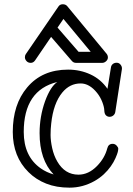

<svg xmlns="http://www.w3.org/2000/svg" viewBox="-20 -842 614 888"><path d="M228 -35.2Q163.1 -103 163.1 -226.1Q163.1 -303.2 188.5 -374Q213.4 -441.9 245.1 -462.9Q89.8 -424.8 89.8 -231.9Q89.8 -118.2 168.9 -63Q194.8 -44.9 228 -35.2ZM513.2 -324.2Q511.7 -314.5 504.2 -308.1Q496.6 -301.8 486.8 -301.8Q477.1 -301.8 470 -308.6Q462.9 -315.4 462.4 -331.3Q461.9 -347.2 453.1 -370.1Q444.3 -393.1 429.2 -412.1Q394 -456.1 353 -456.1Q302.7 -456.1 268.1 -414.1Q226.6 -363.8 216.8 -270Q213.9 -245.1 213.9 -218Q213.9 -190.9 221.4 -156.7Q229 -122.6 244.6 -95.7Q279.8 -34.2 342.8 -34.2Q389.6 -34.2 428.7 -74.2Q464.4 -110.8 476.1 -155.8Q481.4 -176.8 501 -176.8Q511.7 -176.8 519.3 -168.7Q526.9 -160.6 526.9 -154.3Q526.9 -147.9 524.7 -138.9Q522.5 -129.9 514.2 -110.8Q505.9 -91.8 492.4 -72.8Q479 -53.7 460 -35.9Q440.9 -18.1 416.5 -4.4Q362.3 25.9 301.5 25.9Q240.7 25.9 193.4 7.1Q146 -11.7 111.8 -45.9Q39.1 -117.7 39.1 -231.9Q39.1 -358.9 105.5 -437.5Q174.8 -520 294.9 -520Q350.6 -520 398.4 -497.8Q446.3 -475.6 477.1 -431.2L493.2 -530.8Q494.6 -540 501.7 -545.9Q508.8 -551.8 519.5 -551.8Q530.3 -551.8 537.1 -543.5Q543.9 -535.2 543.9 -526.9V-522.9ZM399.4 -602.5 273.4 -754.4 246.1 -714.4 343.3 -602.5ZM331.1 -551.3Q319.8 -551.3 312 -560.5L216.3 -671.4L142.1 -562.5Q134.3 -551.3 122.1 -551.3Q109.9 -551.3 102.5 -559.6Q95.2 -567.9 95.2 -576.9Q95.2 -585.9 99.1 -591.3L250 -811.5Q256.8 -822.3 270.3 -822.3Q283.7 -822.3 291 -813.5L473.1 -593.3Q479 -585.9 479 -576.2Q479 -566.4 470.7 -558.8Q462.4 -551.3 453.1 -551.3Z"/></svg>

Font: Ribeye Marrow
Style: Regular
Weight: 400
Designer: Astigmatic (AOETI)
Foundry: Astigmatic (AOETI)
Version: Version 1.000